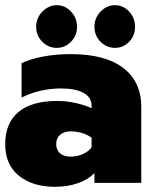

<svg xmlns="http://www.w3.org/2000/svg" viewBox="-30 -703 628 738"><path d="M109 -600Q109 -634 133 -658.5Q157 -683 188 -683Q220 -683 243 -658.5Q266 -634 266 -600Q266 -566 243 -542.5Q220 -519 188 -519Q156 -519 132.5 -542.5Q109 -566 109 -600ZM333 -600Q333 -634 356.5 -658.5Q380 -683 412 -683Q444 -683 466.5 -658.5Q489 -634 489 -600Q489 -566 466.5 -542.5Q444 -519 412 -519Q380 -519 356.5 -542.5Q333 -566 333 -600ZM-10 -149Q-10 -230 41 -272.5Q92 -315 190 -315Q225 -315 261 -307Q297 -299 322 -287V-296Q322 -329 291 -346Q260 -363 205 -363Q123 -363 53 -328V-460Q85 -476 135 -485.5Q185 -495 242 -495Q374 -495 443.5 -442Q513 -389 513 -292V0H333V-38Q311 -14 271 0.5Q231 15 182 15Q95 15 42.5 -27.5Q-10 -70 -10 -149ZM322 -137V-174Q287 -198 242 -198Q216 -198 201 -185Q186 -172 186 -149Q186 -127 200.5 -114Q215 -101 241 -101Q267 -101 289 -111Q311 -121 322 -137Z"/></svg>

Font: Readiness ExtraBold
Style: Regular
Weight: 800
Designer: Katatrad Team
Foundry: CadsonDemak
Version: Version 1.00;January 16, 2020;FontCreator 12.0.0.2550 64-bit